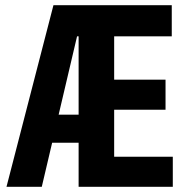

<svg xmlns="http://www.w3.org/2000/svg" viewBox="-20 -720 715 740"><path d="M5 0 186 -700H642V-580H420V-413H618V-297H420V-116H646V0H283V-170H181L141 0ZM277 -580 206 -278H283V-580Z"/></svg>

Font: Jockey One
Style: Regular
Weight: 400
Designer: TypeTogether
Foundry: TypeTogether
Version: Version 1.002